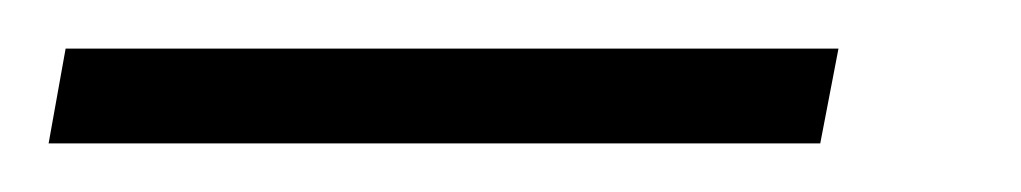

<svg xmlns="http://www.w3.org/2000/svg" viewBox="-84 1 420 79"><path d="M-64 60 -57 21H261L253.5 60Z"/></svg>

Font: Anybody Condensed Light
Style: Italic
Weight: 300
Width: 3
Italic angle: -10°
Designer: Tyler Finck
Foundry: Etcetera Type Company
Version: Version 1.010; ttfautohint (v1.8.3) -l 8 -r 50 -G 200 -x 14 